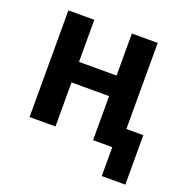

<svg xmlns="http://www.w3.org/2000/svg" viewBox="-120 -624 839 873"><g transform="rotate(20 300.0 -188.0)"><path d="M64.6 0H190V-213.1H371.8V0H464.8V139.9H578.8V-99.4H496.8V-516H371.8V-312.5H190V-516H64.6Z"/></g></svg>

Font: Margiela Mono SemiBold
Style: Regular
Weight: 600
Designer: Mike Abbink, Paul van der Laan, Pieter van Rosmalen
Foundry: Bold Monday
Version: Version 2.003 2021